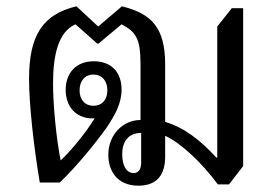

<svg xmlns="http://www.w3.org/2000/svg" viewBox="-20 -578 880 608"><path d="M418 10C464 10 503 -11 503 -82V-148C553 -125 618 -64 670 6H705L750 -52V-552H714L668 -494V-79H665C614 -135 563 -174 503 -192V-374C503 -490 460 -535 366 -558L291 -494L222 -558C117 -533 72 -468 72 -329C72 -247 87 -112 106 0H169C221 -49 282 -124 317 -173C344 -213 365 -251 365 -294C365 -349 333 -384 277 -384C221 -384 188 -347 188 -293C188 -243 218 -203 274 -203C275 -203 277 -203 280 -204C252 -157 199 -94 172 -70C158 -141 148 -246 148 -314C148 -402 164 -477 219 -501L288 -440H292L365 -501C409 -477 425 -459 425 -374V-198C369 -198 323 -151 323 -88C323 -37 351 10 418 10ZM276 -243C250 -243 232 -261 232 -292C232 -323 250 -342 276 -342C302 -342 320 -323 320 -292C320 -261 302 -243 276 -243ZM403 -30C380 -30 367 -54 367 -90C367 -130 387 -157 427 -157V-63C427 -44 420 -30 403 -30Z"/></svg>

Font: Noto Serif Thai SemiCondensed
Style: Regular
Weight: 400
Width: 4
Designer: Monotype Design Team
Foundry: Monotype Imaging Inc.
Version: Version 2.002